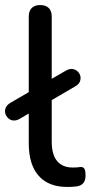

<svg xmlns="http://www.w3.org/2000/svg" viewBox="-41 -732 362 761"><path d="M226 9Q151 9 112 -35.5Q73 -80 73 -164V-666Q73 -689 85 -700.5Q97 -712 118 -712Q140 -712 152 -700.5Q164 -689 164 -666V-171Q164 -119 185.5 -93.5Q207 -68 247 -68Q256 -68 263 -68.5Q270 -69 277 -70Q288 -71 293 -64Q298 -57 298 -36Q298 -17 289.5 -6.5Q281 4 262 7Q253 8 244 8.5Q235 9 226 9ZM37 -261Q23 -253 11 -254.5Q-1 -256 -9 -264Q-17 -272 -20 -282.5Q-23 -293 -18.5 -304.5Q-14 -316 1 -325L220 -452Q234 -460 246 -458.5Q258 -457 266.5 -449Q275 -441 277.5 -430.5Q280 -420 275.5 -408.5Q271 -397 256 -389Z"/></svg>

Font: Nunito ExtraLight Medium
Style: Regular
Weight: 500
Version: Version 3.602